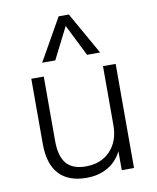

<svg xmlns="http://www.w3.org/2000/svg" viewBox="-86 -837 742 910"><g transform="rotate(-10 284.5 -381.5)"><path d="M486 -501V0H427V-91Q403 -43 359 -18Q315 7 258 7Q170 7 125 -42Q80 -91 80 -187V-501H140V-191Q140 -117 170 -82Q200 -47 263 -47Q337 -47 381 -93.5Q425 -140 425 -217V-501ZM144 -567 259 -770H308L423 -567H360L284 -719L207 -567Z"/></g></svg>

Font: Muli Light
Style: Regular
Weight: 300
Designer: Vernon Adams
Foundry: Vernon Adams
Version: Version 2.100